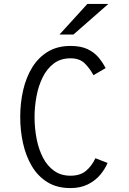

<svg xmlns="http://www.w3.org/2000/svg" viewBox="-20 -946 656 978"><path d="M339 12Q270 12 221.2 -18.2Q172.5 -48.5 142 -100.2Q111.5 -152 97.2 -216.8Q83 -281.5 83 -350Q83 -421.5 98 -486.8Q113 -552 144.2 -602.8Q175.5 -653.5 224 -682.8Q272.5 -712 339 -712Q391.5 -712 425.8 -695.8Q460 -679.5 481.8 -653.5Q503.5 -627.5 518 -599L456 -563Q438 -597 411.8 -623Q385.5 -649 339 -649Q288.5 -649 253.5 -622.2Q218.5 -595.5 197 -551.5Q175.5 -507.5 165.8 -454.8Q156 -402 156 -350Q156 -292.5 166.5 -238.8Q177 -185 199 -142.8Q221 -100.5 255.8 -75.8Q290.5 -51 339 -51Q388.5 -51 418 -75.8Q447.5 -100.5 466 -140L528 -116Q514.5 -84 489.8 -54.8Q465 -25.5 427.5 -6.8Q390 12 339 12ZM283 -770 425 -926H532L354 -770Z"/></svg>

Font: Overpass Mono Light Light
Style: Regular
Weight: 300
Monospace: yes
Version: Version 4.000